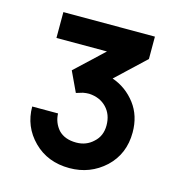

<svg xmlns="http://www.w3.org/2000/svg" viewBox="-81 -850 582 631"><g transform="rotate(15 210.5 -534.0)"><path d="M271.5 -610.4Q295.9 -632.8 370.1 -703.1Q370.1 -721.7 370.1 -779.3Q292 -779.3 58.6 -779.3Q58.6 -756.8 58.6 -691.4Q101.6 -691.4 230.5 -691.4Q206.1 -668.9 135.7 -602.5Q135.7 -602.5 134.8 -601.6Q142.6 -585 167 -533.2Q178.7 -537.1 189.5 -540Q200.2 -542 210 -542Q247.1 -540 269.5 -516.6Q292 -493.2 292 -456.1Q292 -419.9 267.6 -398.4Q244.1 -376 210 -376Q170.9 -376 149.4 -398.4Q128.9 -421.9 127.9 -453.1Q98.6 -453.1 40 -453.1Q40 -384.8 87.9 -336.9Q135.7 -289.1 210 -289.1Q280.3 -289.1 331.1 -335.9Q380.9 -382.8 380.9 -456.1Q380.9 -512.7 350.6 -552.7Q319.3 -593.8 271.5 -610.4Z"/></g></svg>

Font: BM-Biotif
Style: Bold
Weight: 400
Designer: Deni Anggara
Version: Version 1.000;PS 001.000;hotconv 1.0.88;makeotf.lib2.5.64776